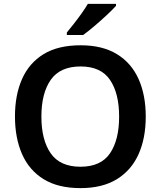

<svg xmlns="http://www.w3.org/2000/svg" viewBox="-20 -958 827 988"><path d="M730 -358Q730 -247 693 -164.5Q656 -82 581.5 -36Q507 10 394 10Q279 10 204.5 -36Q130 -82 93.5 -165Q57 -248 57 -359Q57 -469 93.5 -551.5Q130 -634 204.5 -679.5Q279 -725 395 -725Q507 -725 581.5 -679.5Q656 -634 693 -551.5Q730 -469 730 -358ZM193 -358Q193 -238 241 -169Q289 -100 394 -100Q499 -100 546 -169Q593 -238 593 -358Q593 -478 546 -547Q499 -616 395 -616Q289 -616 241 -547Q193 -478 193 -358ZM577 -928Q560 -909 529.5 -880.5Q499 -852 466 -824Q433 -796 408 -778H324V-791Q339 -809 359.5 -835Q380 -861 399.5 -888.5Q419 -916 432 -938H577Z"/></svg>

Font: Noto Sans Thai Looped SemiBold
Style: Regular
Weight: 600
Designer: Sasikarn Vongin, Ben Mitchell
Foundry: The Fontpad Ltd
Version: Version 1.001; ttfautohint (v1.8.4.7-5d5b)